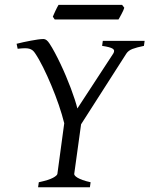

<svg xmlns="http://www.w3.org/2000/svg" viewBox="-20 -787 628 807"><path d="M357.9 0H140.1L143.1 -21Q185.5 -30.3 202.9 -39.8Q220.2 -49.3 221.2 -56.2L250 -269Q241.2 -304.7 227.1 -345.9Q212.9 -387.2 196 -427.5Q179.2 -467.8 161.4 -503.7Q143.6 -539.6 127 -564Q122.1 -571.3 116.5 -575.7Q110.8 -580.1 102.8 -582.3Q94.7 -584.5 83 -584.2Q71.3 -584 54.2 -582L49.8 -603Q63 -606.4 78.9 -609.9Q94.7 -613.3 110.4 -616.2Q126 -619.1 139.9 -621.1Q153.8 -623 163.1 -623Q175.8 -623 188 -604Q198.7 -587.9 210.4 -565.9Q222.2 -543.9 234.1 -518.8Q246.1 -493.7 257.1 -467.5Q268.1 -441.4 277.6 -416.3Q287.1 -391.1 294.2 -369.1Q301.3 -347.2 305.2 -331.1L456.1 -562Q464.4 -575.7 453.4 -582.5Q442.4 -589.4 409.2 -594.2L412.1 -615.2H587.9L585 -594.2Q554.2 -587.9 536.9 -581.3Q519.5 -574.7 511.2 -562L320.8 -264.6L292 -56.2Q291.5 -53.2 294.7 -49.1Q297.9 -44.9 305.9 -40Q314 -35.2 327.4 -30.3Q340.8 -25.4 360.8 -21ZM502.4 -754.4Q501 -749 497.8 -742.2Q494.6 -735.4 491 -728.5Q487.3 -721.7 483.9 -715.3Q480.5 -709 478 -705.1H210L202.1 -716.8Q204.1 -721.7 207 -728.3Q210 -734.9 213.1 -741.7Q216.3 -748.5 219.7 -755.1Q223.1 -761.7 226.1 -766.6H493.2L502.4 -754.4Z"/></svg>

Font: Gentium
Style: Italic
Weight: 400
Italic angle: -7°
Designer: J. Victor Gaultney
Version: Version 1.02; 2005; OFL release